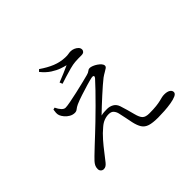

<svg xmlns="http://www.w3.org/2000/svg" viewBox="-178 -1068 1356 1356"><g transform="rotate(-45 500.0 -390.5)"><path d="M234.7 -538.9Q246.3 -513.8 260.6 -498.6Q274.8 -483.4 289.7 -483.4Q304.5 -483.4 339.8 -490.1Q375.1 -496.9 417.5 -506.3Q459.8 -515.7 498.1 -525.3Q536.4 -534.9 558.3 -540.6Q577.6 -545.6 586.7 -553.7Q595.8 -561.8 606.9 -561.8Q617.7 -561.8 632.9 -555.9Q648.2 -549.9 662.6 -540.1Q677 -530.2 686.7 -519.1Q696.3 -508 696.3 -496.7Q696.3 -487.4 686.8 -480.4Q677.2 -473.3 662.1 -465.1Q646.9 -456.9 628.9 -444Q613.5 -431.8 588.3 -410.3Q563.1 -388.7 534.3 -362.3Q505.4 -335.9 477.8 -310.3Q450.2 -284.8 430 -264.6Q444.8 -268.6 461.2 -269.5Q477.7 -270.4 489.9 -270.4Q516.4 -270.4 538.5 -257.7Q560.5 -245 569.9 -216.9Q578 -192.7 586.1 -163.7Q594.2 -134.7 601.3 -107.4Q611.3 -67.7 627.1 -52.2Q643 -36.7 678.9 -36.7Q722 -36.7 749 -39.8Q776.1 -42.9 792.6 -47Q809.2 -51.1 821.7 -54.2Q834.2 -57.3 847.6 -57.3Q876.8 -57.3 892.6 -47.1Q908.4 -37 908.4 -20.9Q908.4 -5.8 887.5 3.6Q866.5 13.1 834.1 18.4Q801.8 23.8 766.5 26Q731.2 28.2 702.8 28.2Q648.9 28.2 618.7 18.6Q588.5 8.9 573.5 -14.8Q558.4 -38.5 549.5 -78.6Q544.7 -102.7 538.7 -132.5Q532.8 -162.3 526.4 -189.3Q521.6 -208.8 509.4 -222.6Q497.2 -236.4 471.7 -236.4Q448.5 -236.4 425.8 -227.8Q403.1 -219.3 380.7 -199.5Q347.3 -172 317 -137.2Q286.7 -102.5 261.1 -68.7Q235.4 -34.9 215.3 -10.3Q206.3 1.1 196.4 7.8Q186.5 14.5 173.4 14.5Q161 14.5 152.1 5.7Q143.1 -3.1 143.1 -17.3Q143.1 -34.8 149.9 -48Q156.7 -61.3 167.6 -73Q178.5 -84.7 191.8 -97.7Q212.8 -118.3 244.2 -147.7Q275.6 -177 308.7 -208.1Q341.7 -239.2 367.7 -264.1Q406.3 -301.3 447.7 -342.5Q489.2 -383.7 525.4 -421.3Q561.7 -458.8 582.8 -482.7Q592.9 -495.1 588.2 -500.9Q583.4 -506.7 568.5 -503.5Q546.4 -498.9 510.1 -488Q473.7 -477.1 435.4 -464.7Q397.1 -452.3 368 -439.6Q347.9 -430.1 336.7 -420.6Q325.6 -411.2 310.5 -411.2Q289.6 -411.2 270.5 -422.1Q251.4 -433.1 238.3 -449.1Q225.1 -465.2 219.7 -479.1Q215.1 -492 215.9 -506Q216.7 -520 219.3 -534.9ZM335.3 -795 349.5 -809Q398.7 -774.8 444.3 -756.2Q490 -737.7 538.6 -736.1Q559.8 -735.3 571.5 -737.9Q583.3 -740.4 595.7 -740.4Q610.8 -740.4 626.2 -734.1Q641.5 -727.8 652.2 -717Q662.9 -706.3 662.9 -691.5Q662.9 -681.8 655 -673.8Q647.2 -665.8 628.3 -665.8Q613.8 -665.8 600.1 -665.8Q586.3 -665.7 566 -664.2Q543.8 -662.6 511.2 -653.9Q478.6 -645.3 446.5 -635.1Q414.4 -624.9 393.6 -618.2L385.2 -639.5Q415.4 -651.5 449.8 -665.8Q484.2 -680.2 506.6 -690.8Q489.8 -694.6 461 -704.4Q432.2 -714.3 399 -735.6Q365.9 -756.9 335.3 -795Z"/></g></svg>

Font: Early Summer Mincho VF
Style: Regular
Weight: 250
Designer: GuiWonder
Version: Version 1.002